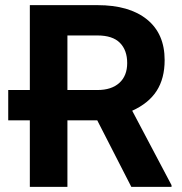

<svg xmlns="http://www.w3.org/2000/svg" viewBox="-20 -731 711 751"><path d="M360.4 -260.3H243.7V0H96.7V-260.3H12.2V-378.9H96.7V-710.9H361.3Q485.8 -710.9 554.9 -655Q624 -599.1 624 -496.1Q624 -423.8 592.5 -375.2Q561 -326.7 497.1 -297.9L650.9 -6.8V0H493.7ZM243.7 -378.9H361.3Q416 -378.9 446.8 -406.7Q477.5 -434.6 477.5 -484.4Q477.5 -534.7 449 -563.5Q420.4 -592.3 361.3 -592.3H243.7Z"/></svg>

Font: Roboto
Style: Bold
Weight: 700
Designer: Google
Version: Version 2.134; 2016; ttfautohint (v1.6)